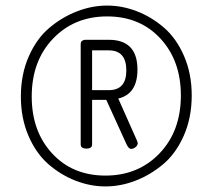

<svg xmlns="http://www.w3.org/2000/svg" viewBox="-20 -705 764 690"><path d="M55 -358Q55 -438 83.5 -502.5Q112 -567 158 -605.5Q204 -644 257.5 -664.5Q311 -685 365 -685Q419 -685 472 -664.5Q525 -644 569.5 -605.5Q614 -567 641.5 -503.5Q669 -440 669 -362Q669 -282 640.5 -217.5Q612 -153 566 -114.5Q520 -76 466.5 -55.5Q413 -35 359 -35Q305 -35 252 -55.5Q199 -76 154.5 -114.5Q110 -153 82.5 -216.5Q55 -280 55 -358ZM94 -358Q94 -233 167.5 -153.5Q241 -74 359 -74Q477 -74 553.5 -154Q630 -234 630 -362Q630 -487 556.5 -566.5Q483 -646 365 -646Q247 -646 170.5 -566Q94 -486 94 -358ZM270 -186V-547Q270 -560 285 -562H371Q474 -562 474 -455Q474 -367 405 -351L473 -198Q475 -192 475 -191Q475 -183 467.5 -176.5Q460 -170 451 -170Q442 -170 434 -188L362 -346H311V-186Q311 -171 291 -171Q270 -171 270 -186ZM311 -381H371Q434 -381 434 -452Q434 -524 371 -524H311Z"/></svg>

Font: Terminal Dosis
Style: Light
Weight: 300
Designer: EdgarTolentino, PabloImpallari, IginoMarini
Foundry: EdgarTolentino, PabloImpallari, IginoMarini
Version: Version 1.006